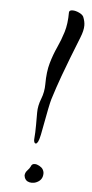

<svg xmlns="http://www.w3.org/2000/svg" viewBox="-49 -664 339 711"><g transform="rotate(5 120.0 -308.5)"><path d="M233 -613Q240 -596 240 -581Q240 -562 229.5 -536Q219 -510 198 -456Q188 -431 172 -387Q156 -343 142 -298Q139 -288 133.5 -261Q128 -234 123 -206Q118 -178 115 -164Q111 -145 107 -137.5Q103 -130 99 -130Q95 -130 93 -135.5Q91 -141 92 -148Q94 -169 94 -199Q94 -229 94 -245Q94 -270 104.5 -296.5Q115 -323 115 -352Q115 -398 124.5 -431Q134 -464 147 -492Q160 -520 169.5 -551Q179 -582 179 -624Q179 -633 192 -633Q203 -633 216 -627Q229 -621 233 -613ZM132 -38Q137 -30 137 -22Q137 2 115 12Q107 16 96 16Q88 16 81 12.5Q74 9 70 0Q68 -6 68 -8Q68 -19 76.5 -28Q85 -37 88 -44Q91 -54 102 -54Q110 -54 119 -49Q128 -44 132 -38Z"/></g></svg>

Font: Ingrid Darling
Style: Regular
Weight: 400
Designer: Robert E. Leuschke
Foundry: Robert E. Leuschke
Version: Version 1.010; ttfautohint (v1.8.3)